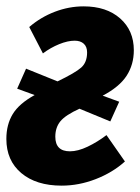

<svg xmlns="http://www.w3.org/2000/svg" viewBox="-23 -568 441 604"><path d="M312 -143 370 -60Q331 -25 278 -4.5Q225 16 171 16Q91 16 44 -23.5Q-3 -63 -3 -131Q-3 -176 17 -209Q37 -242 86 -269L31 -289L59 -352L158 -312Q214 -339 232.5 -355.5Q251 -372 251 -403Q251 -421 240.5 -430.5Q230 -440 212 -440Q190 -440 163 -429Q136 -418 112 -400L69 -483Q105 -514 149.5 -531Q194 -548 240 -548Q312 -548 355 -510Q398 -472 398 -410Q398 -365 375.5 -330Q353 -295 300 -267L352 -248L324 -186L227 -226Q183 -206 167 -186.5Q151 -167 151 -138Q151 -92 197 -92Q222 -92 252.5 -106.5Q283 -121 312 -143Z"/></svg>

Font: Fira Sans Extra Condensed
Style: Bold Italic
Weight: 700
Width: 3
Italic angle: -8°
Designer: Carrois Corporate & Edenspiekermann AG
Foundry: Carrois Corporate GbR & Edenspiekermann AG
Version: Version 4.203